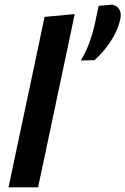

<svg xmlns="http://www.w3.org/2000/svg" viewBox="-20 -805 539 825"><path d="M16.5 0Q28 -54 38.8 -104.8Q49.5 -155.5 62.5 -217L121 -493Q134 -554.5 146.5 -613.8Q159 -673 171.5 -732.5L301 -744.5Q288.5 -685 275.5 -623.2Q262.5 -561.5 248 -493.5L189.5 -217Q176.5 -154.5 165.8 -104.2Q155 -54 143.5 0ZM327.5 -545Q349 -581 363.5 -620.5Q378 -660 385 -691Q389.5 -713.5 394.5 -735.8Q399.5 -758 404 -780L461 -785Q482 -782 492.2 -765.2Q502.5 -748.5 497 -722.5Q489.5 -688 471.5 -654.8Q453.5 -621.5 430.8 -593.5Q408 -565.5 386 -546.5Z"/></svg>

Font: Commissioner SemiBold
Style: Italic
Weight: 600
Italic angle: -12°
Designer: Kostas Bartsokas
Foundry: Kostas Bartsokas
Version: Version 1.000; ttfautohint (v1.8.3)